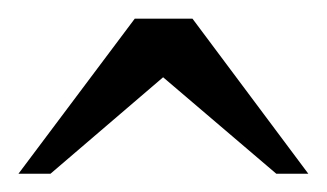

<svg xmlns="http://www.w3.org/2000/svg" viewBox="-20 -697 354 208"><path d="M314 -508.8H279.3L156.7 -613.3L34.7 -508.8H0L126 -676.8H188.5Z"/></svg>

Font: BabelStone Roman
Style: Regular
Weight: 400
Designer: Walt Agee, Victor Gaultney, Peter Martin, Debbi Hosken, Becca Hirsbrunner (SIL); Andrew West (BabelStone)
Foundry: BabelStone
Version: Version 16.000